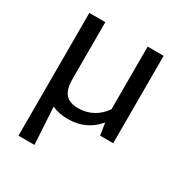

<svg xmlns="http://www.w3.org/2000/svg" viewBox="-168 -642 932 978"><g transform="rotate(30 298.0 -153.0)"><path d="M514 -514V0H437L426 -71Q359 9 252 9Q199 9 158 -10L171 208H77V-514H171V-181Q171 -120 194.5 -92.5Q218 -65 270 -65Q317 -65 356 -86.5Q395 -108 420 -146V-514Z"/></g></svg>

Font: Telex
Style: Regular
Weight: 400
Designer: Andres Torresi
Foundry: Andres Torresi
Version: Version 1.100